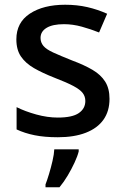

<svg xmlns="http://www.w3.org/2000/svg" viewBox="-20 -569 526 810"><path d="M442 -152Q442 -100 416.5 -64Q391 -28 342 -9Q293 10 224 10Q168 10 126 1.5Q84 -7 50 -23V-117Q86 -99 133 -86Q180 -73 224 -73Q285 -73 312.5 -92Q340 -111 340 -143Q340 -162 329 -176.5Q318 -191 290 -206Q262 -221 210 -241Q159 -261 123.5 -281.5Q88 -302 68.5 -330.5Q49 -359 49 -403Q49 -474 106 -511.5Q163 -549 255 -549Q305 -549 348.5 -539Q392 -529 432 -511L398 -432Q363 -446 325 -456.5Q287 -467 250 -467Q202 -467 176.5 -451.5Q151 -436 151 -409Q151 -390 163 -375.5Q175 -361 204.5 -347.5Q234 -334 284 -314Q335 -295 370 -274.5Q405 -254 423.5 -225Q442 -196 442 -152ZM312 70Q307 90 294.5 117Q282 144 266 171Q250 198 231 221H172V209Q179 191 187 164.5Q195 138 201.5 110Q208 82 209 61H312Z"/></svg>

Font: Noto Sans Khmer Medium
Style: Regular
Weight: 500
Version: Version 2.003